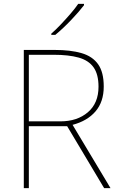

<svg xmlns="http://www.w3.org/2000/svg" viewBox="-20 -972 617 992"><path d="M262 -714Q345 -714 401.5 -697.5Q458 -681 487 -640Q516 -599 516 -525Q516 -446 473.5 -396.5Q431 -347 355 -327L551 0H518L327 -320H129V0H103V-714ZM257 -689H129V-345H292Q379 -345 434 -392Q489 -439 489 -524Q489 -588 463.5 -624Q438 -660 386.5 -674.5Q335 -689 257 -689ZM414 -945Q388 -911 347 -868Q306 -825 266 -792H245V-798Q268 -818 294.5 -846Q321 -874 345.5 -902.5Q370 -931 384 -952H414Z"/></svg>

Font: Noto Sans Syriac Western Thin
Style: Regular
Weight: 100
Designer: Patrick Giasson and the Monotype Design Team
Foundry: Monotype Imaging Inc.
Version: Version 3.000; ttfautohint (v1.8.4.7-5d5b)